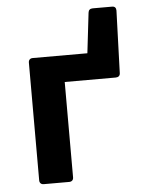

<svg xmlns="http://www.w3.org/2000/svg" viewBox="-48 -672 525 711"><g transform="rotate(-5 214.0 -316.5)"><path d="M306.6 -618.2 289.1 -468.8H85.9C76.2 -468.8 70.3 -462.9 70.3 -453.1V-15.6C70.3 -5.9 76.2 0 85.9 0H180.7C190.4 0 196.3 -5.9 196.3 -15.6V-370.1H385.7C395.5 -370.1 402.3 -375 402.3 -385.7L410.2 -617.2C410.2 -627 405.3 -632.8 395.5 -632.8H323.2C313.5 -632.8 307.6 -627.9 306.6 -618.2Z"/></g></svg>

Font: Ed Sans Neue SemiBold
Style: Regular
Weight: 600
Designer: Stephen Hutchings
Version: Version 1.004;PS 001.004;hotconv 1.0.88;makeotf.lib2.5.64775